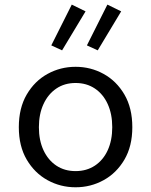

<svg xmlns="http://www.w3.org/2000/svg" viewBox="-20 -781 640 813"><path d="M300 12Q235.9 12 181.3 -18.1Q126.7 -48.1 93.2 -105Q59.7 -161.9 59.7 -242.4Q59.7 -323.5 93.2 -380.8Q126.7 -438 181.3 -468Q235.9 -498.1 300 -498.1Q364.1 -498.1 418.7 -468Q473.3 -438 506.8 -380.8Q540.3 -323.5 540.3 -242.4Q540.3 -161.9 506.8 -105Q473.3 -48.1 418.7 -18.1Q364.1 12 300 12ZM300 -56.5Q346.7 -56.5 381.8 -79.7Q416.8 -102.9 436.1 -144.8Q455.3 -186.7 455.3 -242.4Q455.3 -298.1 436.1 -340.3Q416.8 -382.6 381.8 -406.1Q346.7 -429.6 300 -429.6Q253.3 -429.6 218.6 -406.1Q183.8 -382.6 164.2 -340.3Q144.7 -298.1 144.7 -242.4Q144.7 -186.7 164.2 -144.8Q183.8 -102.9 218.6 -79.7Q253.3 -56.5 300 -56.5ZM242.9 -567.8 197.2 -588.8 283.9 -761.5 342.3 -732.9ZM393.8 -567.8 348 -588.8 434.7 -761.5 493.1 -732.9Z"/></svg>

Font: Source Code Pro ExtraLight
Style: Regular
Weight: 200
Monospace: yes
Designer: Paul D. Hunt, Teo Tuominen
Foundry: Adobe
Version: Version 1.026;hotconv 1.1.0;makeotfexe 2.6.0